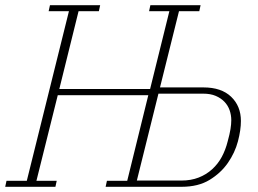

<svg xmlns="http://www.w3.org/2000/svg" viewBox="-27 -718 991 738"><path d="M-2 -23H76L238 -675H160L165 -698H358L353 -675H275L201 -376H550L624 -675H546L551 -698H744L739 -675H661L588 -382H755Q824 -382 861.5 -346Q899 -310 899 -253Q899 -218 887.5 -174.5Q876 -131 849 -92Q822 -53 778.5 -26.5Q735 0 671 0H379L384 -23H462L543 -352H195L113 -23H191L186 0H-7ZM670 -24Q707 -24 736.5 -35.5Q766 -47 788.5 -67.5Q811 -88 825.5 -115Q840 -142 848 -174Q856 -203 859 -222Q862 -241 862 -256Q862 -276 855.5 -294.5Q849 -313 835.5 -327Q822 -341 802 -349.5Q782 -358 754 -358H582L499 -24Z"/></svg>

Font: IBM Plex Serif ExtLt
Style: Italic
Weight: 200
Italic angle: -14°
Designer: Mike Abbink, Paul van der Laan, Pieter van Rosmalen
Foundry: Bold Monday
Version: Version 3.001